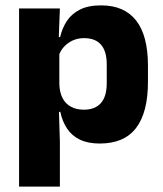

<svg xmlns="http://www.w3.org/2000/svg" viewBox="-20 -523 606 715"><path d="M351.5 11.5Q307.5 11.5 277.5 -3Q247.5 -17.5 229.8 -44.2Q212 -71 204.5 -106.5H165L201 -209.5Q202 -179 212.8 -158Q223.5 -137 243.8 -125.8Q264 -114.5 292 -114.5Q334 -114.5 355.8 -139.2Q377.5 -164 377.5 -213V-283Q377.5 -332 356.2 -356.5Q335 -381 293 -381Q269.5 -381 250.2 -372Q231 -363 217.8 -348.2Q204.5 -333.5 198.5 -314.5L163.5 -385H204Q211.5 -418 229 -444.8Q246.5 -471.5 277.5 -487.2Q308.5 -503 356.5 -503Q442.5 -503 486.8 -446.8Q531 -390.5 531 -278V-218Q531 -104.5 486.8 -46.5Q442.5 11.5 351.5 11.5ZM51 172V-491.5H203L198 -359L201 -341.5V-152.5L199 -126.5L203 5V172Z"/></svg>

Font: Anek Odia
Style: Bold
Weight: 700
Designer: Yesha Goshar & Mahesh Sahu (Odia), Yesha Goshar (Latin)
Foundry: Ek Type
Version: Version 1.003